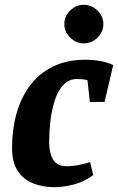

<svg xmlns="http://www.w3.org/2000/svg" viewBox="-20 -767 490 797"><path d="M205 10Q157 10 117 -6Q77 -22 53.5 -57.5Q30 -93 30 -152Q30 -229 48.5 -295.5Q67 -362 105 -412.5Q143 -463 200.5 -491Q258 -519 335 -519Q365 -519 394.5 -514Q424 -509 450 -497L414 -344H353L343 -434Q333 -437 322 -438Q311 -439 300 -439Q265 -439 242 -413.5Q219 -388 206.5 -347.5Q194 -307 189 -262Q184 -217 184 -178Q184 -133 200 -105Q216 -77 259 -77Q278 -77 301.5 -81Q325 -85 354 -94L367 -40Q329 -12 286 -1Q243 10 205 10ZM327 -587Q296 -587 271.5 -611Q247 -635 247 -667Q247 -700 271.5 -723.5Q296 -747 327 -747Q360 -747 384.5 -723.5Q409 -700 409 -667Q409 -635 385 -611Q361 -587 327 -587Z"/></svg>

Font: Manuale ExtraBold
Style: Italic
Weight: 800
Italic angle: -11°
Designer: Eduardo Tunni / Pablo Cosgaya
Foundry: Eduardo Tunni / Pablo Cosgaya
Version: Version 1.002